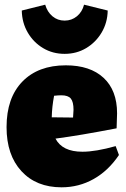

<svg xmlns="http://www.w3.org/2000/svg" viewBox="-20 -786 538 820"><path d="M243 14Q135 14 71.5 -55Q8 -124 8 -243Q8 -368 75.5 -437.5Q143 -507 261 -507Q365 -507 422.5 -453.5Q480 -400 480 -302L478 -238Q395 -222 332.5 -211.5Q270 -201 217 -194Q246 -138 332 -138Q389 -138 474 -162L488 -124Q443 -57 380 -21.5Q317 14 243 14ZM211 -377Q202 -330 201 -285L292 -284L294 -317Q294 -351 282.5 -365Q271 -379 242 -379Q235 -379 227.5 -378.5Q220 -378 211 -377ZM256 -556Q205 -556 164 -580.5Q123 -605 98.5 -647Q74 -689 73 -741L173 -766Q182 -735 204 -716.5Q226 -698 256 -698Q286 -698 308.5 -716.5Q331 -735 339 -766L440 -741Q439 -689 414 -647Q389 -605 348 -580.5Q307 -556 256 -556Z"/></svg>

Font: Piazzolla Black
Style: Regular
Weight: 900
Designer: Juan Pablo del Peral
Foundry: Huerta Tipografica
Version: Version 1.330